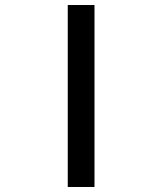

<svg xmlns="http://www.w3.org/2000/svg" viewBox="-20 -745 640 765"><path d="M356.5 -725V0H250V-725Z"/></svg>

Font: JuliaMono
Style: Bold Italic
Weight: 700
Italic angle: -9°
Monospace: yes
Designer: cormullion
Foundry: corm
Version: Version 0.057; ttfautohint (v1.8.4)